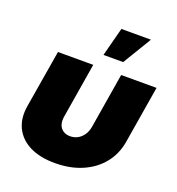

<svg xmlns="http://www.w3.org/2000/svg" viewBox="-139 -882 923 1001"><g transform="rotate(20 322.5 -381.0)"><path d="M276.4 7.3Q193.4 7.3 136.7 -21Q80.1 -49.3 54.7 -101.3Q29.3 -153.3 41 -223.6L94.2 -542.5H290L239.7 -237.3Q235.4 -210.9 241.9 -191.7Q248.5 -172.4 264.6 -161.9Q280.8 -151.4 303.2 -151.4Q326.2 -151.4 345.2 -161.9Q364.3 -172.4 377.2 -191.7Q390.1 -210.9 394.5 -237.3L444.8 -542.5H641.1L588.4 -223.6Q576.7 -153.3 534.4 -101.3Q492.2 -49.3 426 -21Q359.9 7.3 276.4 7.3ZM322.3 -609.4 363.8 -768.6H527.8L431.6 -609.4Z"/></g></svg>

Font: Inter 16pt Black
Style: Italic
Weight: 900
Italic angle: -9.3988°
Version: Version 4.001;git-66647c0bb